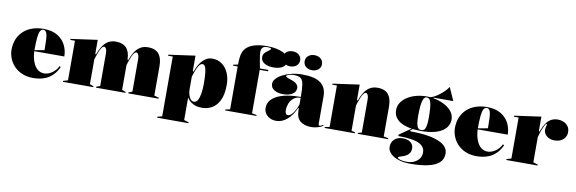

<svg xmlns="http://www.w3.org/2000/svg" viewBox="-61 -1278 6078 2026"><g transform="rotate(10 2977.5 -265.0)"><path d="M315 -515Q408 -515 466.5 -479Q525 -443 553 -386.5Q581 -330 581 -266H255V-276L364 -296Q364 -364 361.5 -410.5Q359 -457 348.5 -481Q338 -505 314 -505Q294 -505 282 -484Q270 -463 264.5 -413.5Q259 -364 259 -276Q259 -239 267 -200Q275 -161 292 -127.5Q309 -94 336.5 -73.5Q364 -53 403 -53Q421 -53 442.5 -60Q464 -67 484.5 -81Q505 -95 522 -114Q539 -133 549 -157L563 -148Q536 -92 502 -59.5Q468 -27 431 -11Q394 5 359.5 10Q325 15 297 15Q228 15 176 -7.5Q124 -30 89.5 -67Q55 -104 37.5 -149.5Q20 -195 20 -240Q20 -305 42 -356Q64 -407 103.5 -442.5Q143 -478 197 -496.5Q251 -515 315 -515Z M613 0V-10L663 -25V-449H613V-460L898 -500V-352L906 -344Q923 -392 947 -431Q971 -470 1005.5 -492.5Q1040 -515 1090 -515Q1129 -515 1158 -504Q1187 -493 1205.5 -472Q1224 -451 1233.5 -420.5Q1243 -390 1243 -352V-25L1283 -10V0H968V-10L1008 -25V-375Q1008 -406 999 -423Q990 -440 978 -440Q964 -440 950.5 -420Q937 -400 926 -372.5Q915 -345 907.5 -321.5Q900 -298 898 -290V-25L938 -10V0ZM1313 0V-10L1353 -25V-375Q1353 -406 1344 -423Q1335 -440 1323 -440Q1309 -440 1295.5 -420Q1282 -400 1271 -372.5Q1260 -345 1252.5 -321.5Q1245 -298 1243 -290V-352L1251 -344Q1268 -392 1292 -431Q1316 -470 1350.5 -492.5Q1385 -515 1435 -515Q1481 -515 1511 -501Q1541 -487 1557.5 -462.5Q1574 -438 1581 -406.5Q1588 -375 1588 -340V-25L1638 -10V0Z M1658 200V190L1708 176V-464H1658V-475L1943 -515V-352L1951 -344Q1958 -365 1971.5 -394Q1985 -423 2006 -450.5Q2027 -478 2056.5 -496.5Q2086 -515 2124 -515Q2185 -515 2229 -482.5Q2273 -450 2297 -394.5Q2321 -339 2321 -270Q2321 -166 2291 -103.5Q2261 -41 2212 -13Q2163 15 2106 15Q2051 15 2016.5 -1.5Q1982 -18 1965 -37.5Q1948 -57 1943 -65V175L1993 190V200ZM2009 -33Q2035 -33 2050.5 -60Q2066 -87 2073.5 -134Q2081 -181 2081 -240Q2081 -315 2075.5 -358.5Q2070 -402 2059.5 -421Q2049 -440 2033 -440Q2021 -440 2010.5 -432Q2000 -424 1989 -406Q1978 -388 1967 -360Q1956 -332 1943 -291V-159Q1943 -132 1948 -109.5Q1953 -87 1962 -69.5Q1971 -52 1983 -42.5Q1995 -33 2009 -33Z M2351 0V-10L2401 -20V-480H2351V-490L2401 -500Q2401 -533 2404.5 -571Q2408 -609 2420 -637Q2436 -673 2469 -697Q2502 -721 2552.5 -733Q2603 -745 2671 -745Q2721 -745 2763.5 -737Q2806 -729 2838.5 -714Q2871 -699 2889 -676.5Q2907 -654 2907 -624Q2907 -595 2890 -575Q2873 -555 2843 -545Q2813 -535 2774 -535Q2715 -535 2676.5 -558Q2638 -581 2638 -624Q2638 -646 2649.5 -661.5Q2661 -677 2676.5 -688Q2692 -699 2703.5 -708Q2715 -717 2715 -726Q2715 -731 2705.5 -733Q2696 -735 2674 -735Q2637 -735 2623 -718Q2609 -701 2609 -671Q2609 -658 2612.5 -631Q2616 -604 2622.5 -569.5Q2629 -535 2636 -500H2726V-485H2636V-20L2686 -10V0Z M3088 -515Q3156 -515 3205 -503.5Q3254 -492 3286 -468Q3318 -444 3333 -408.5Q3348 -373 3348 -325V-32Q3348 -25 3350.5 -19.5Q3353 -14 3360 -14Q3366 -14 3376 -18Q3386 -22 3400 -30V-20Q3386 -10 3365 -2Q3344 6 3320 10.5Q3296 15 3273 15Q3201 15 3157 -20.5Q3113 -56 3113 -140Q3113 -142 3113 -143.5Q3113 -145 3113 -147.5Q3113 -150 3113 -154L3106 -160Q3088 -119 3065.5 -86.5Q3043 -54 3016.5 -31.5Q2990 -9 2961 3Q2932 15 2901 15Q2862 15 2832 0Q2802 -15 2784.5 -41Q2767 -67 2767 -101Q2767 -185 2858.5 -232Q2950 -279 3113 -279Q3113 -366 3105.5 -412.5Q3098 -459 3074.5 -476.5Q3051 -494 3003 -494Q2979 -494 2960.5 -489.5Q2942 -485 2931.5 -479Q2921 -473 2921 -469Q2921 -463 2935 -456Q2949 -449 2986 -437Q3059 -413 3059 -364Q3059 -321 3020.5 -298Q2982 -275 2923 -275Q2865 -275 2827.5 -298Q2790 -321 2790 -364Q2790 -392 2814 -419Q2838 -446 2880 -467.5Q2922 -489 2975.5 -502Q3029 -515 3088 -515ZM3113 -269Q3065 -269 3036 -244Q3007 -219 2994 -184Q2981 -149 2981 -119Q2981 -101 2984.5 -89Q2988 -77 2994.5 -71Q3001 -65 3011 -65Q3021 -65 3033 -72Q3045 -79 3058.5 -94.5Q3072 -110 3086 -135.5Q3100 -161 3113 -198ZM3180 -738Q3221 -738 3247 -715.5Q3273 -693 3273 -657Q3273 -622 3247 -599.5Q3221 -577 3180 -577Q3139 -577 3113 -599.5Q3087 -622 3087 -657Q3087 -693 3113 -715.5Q3139 -738 3180 -738ZM2946 -738Q2987 -738 3013 -715.5Q3039 -693 3039 -657Q3039 -622 3013 -599.5Q2987 -577 2946 -577Q2905 -577 2879 -599.5Q2853 -622 2853 -657Q2853 -693 2879 -715.5Q2905 -738 2946 -738Z M4097 -10V0H3772V-10L3812 -20V-375Q3812 -406 3803 -423Q3794 -440 3782 -440Q3768 -440 3754.5 -420Q3741 -400 3730 -372.5Q3719 -345 3711.5 -321.5Q3704 -298 3702 -290V-20L3742 -10V0H3417V-10L3467 -20V-464H3417V-475L3702 -515V-352L3710 -344Q3727 -392 3751 -431Q3775 -470 3809.5 -492.5Q3844 -515 3894 -515Q3940 -515 3970 -501Q4000 -487 4016.5 -462.5Q4033 -438 4040 -406.5Q4047 -375 4047 -340V-20Z M4372 215Q4310 215 4264 203Q4218 191 4187.5 171Q4157 151 4142 126.5Q4127 102 4127 77Q4127 44 4142 18.5Q4157 -7 4184.5 -21.5Q4212 -36 4247 -36Q4303 -36 4333.5 -11.5Q4364 13 4364 50Q4364 82 4351 102Q4338 122 4318.5 133.5Q4299 145 4279 151Q4259 157 4246 161.5Q4233 166 4233 172Q4233 180 4246.5 186.5Q4260 193 4282.5 197Q4305 201 4332 201Q4377 201 4411.5 184.5Q4446 168 4465.5 140Q4485 112 4485 76Q4485 43 4468 19Q4451 -5 4416.5 -20.5Q4382 -36 4327.5 -43.5Q4273 -51 4198 -51V-66L4334 -161L4343 -155L4309 -132L4319 -122Q4396 -122 4459.5 -115Q4523 -108 4572 -94Q4621 -80 4654 -60Q4687 -40 4704 -13.5Q4721 13 4721 45Q4721 108 4678 145Q4635 182 4556.5 198.5Q4478 215 4372 215ZM4419 -145Q4362 -145 4309.5 -154.5Q4257 -164 4216 -184Q4175 -204 4151 -237Q4127 -270 4127 -318Q4127 -361 4150 -397Q4173 -433 4213.5 -459.5Q4254 -486 4308 -500.5Q4362 -515 4424 -515Q4474 -515 4526 -501.5Q4578 -488 4622.5 -463Q4667 -438 4694 -401.5Q4721 -365 4721 -318Q4721 -286 4705.5 -255Q4690 -224 4655 -199Q4620 -174 4562 -159.5Q4504 -145 4419 -145ZM4424 -155Q4448 -155 4460 -171.5Q4472 -188 4476.5 -220Q4481 -252 4481 -298Q4481 -352 4477.5 -399Q4474 -446 4462 -475.5Q4450 -505 4424 -505Q4400 -505 4387.5 -475.5Q4375 -446 4371 -399Q4367 -352 4367 -298Q4367 -253 4371.5 -221Q4376 -189 4388.5 -172Q4401 -155 4424 -155ZM4494 -495 4427 -509Q4452 -509 4479.5 -520Q4507 -531 4533 -549Q4559 -567 4581.5 -587Q4604 -607 4620 -625.5Q4636 -644 4642 -656L4705 -515H4494Z M5066 -515Q5159 -515 5217.5 -479Q5276 -443 5304 -386.5Q5332 -330 5332 -266H5006V-276L5115 -296Q5115 -364 5112.5 -410.5Q5110 -457 5099.5 -481Q5089 -505 5065 -505Q5045 -505 5033 -484Q5021 -463 5015.5 -413.5Q5010 -364 5010 -276Q5010 -239 5018 -200Q5026 -161 5043 -127.5Q5060 -94 5087.5 -73.5Q5115 -53 5154 -53Q5172 -53 5193.5 -60Q5215 -67 5235.5 -81Q5256 -95 5273 -114Q5290 -133 5300 -157L5314 -148Q5287 -92 5253 -59.5Q5219 -27 5182 -11Q5145 5 5110.5 10Q5076 15 5048 15Q4979 15 4927 -7.5Q4875 -30 4840.5 -67Q4806 -104 4788.5 -149.5Q4771 -195 4771 -240Q4771 -305 4793 -356Q4815 -407 4854.5 -442.5Q4894 -478 4948 -496.5Q5002 -515 5066 -515Z M5364 0V-10L5414 -25V-464H5364V-475L5649 -515V-362L5657 -354Q5668 -385 5680.5 -411Q5693 -437 5706 -453Q5728 -484 5758.5 -499.5Q5789 -515 5829 -515Q5858 -515 5887 -503Q5916 -491 5935.5 -466Q5955 -441 5955 -402Q5955 -370 5939 -345Q5923 -320 5894.5 -306Q5866 -292 5828 -292Q5794 -292 5767.5 -304.5Q5741 -317 5726 -339Q5711 -361 5711 -389Q5711 -401 5713.5 -410.5Q5716 -420 5718.5 -428.5Q5721 -437 5721 -443Q5721 -450 5717 -450Q5711 -450 5702 -435Q5693 -420 5676 -381Q5670 -366 5663 -343.5Q5656 -321 5649 -295V-25L5699 -10V0Z"/></g></svg>

Font: Kalnia Thin
Style: Bold
Weight: 700
Version: Version 1.105